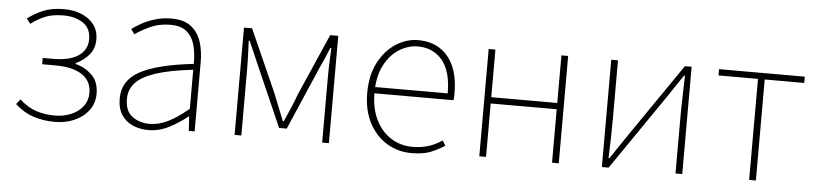

<svg xmlns="http://www.w3.org/2000/svg" viewBox="-37 -665 3620 852"><g transform="rotate(5 1773.0 -239.0)"><path d="M221 12Q171 12 126.5 -2.5Q82 -17 44 -52L62 -74Q98 -41 136.5 -28.5Q175 -16 220 -16Q259 -16 292 -30Q325 -44 344.5 -69.5Q364 -95 364 -129Q364 -183 321.5 -210.5Q279 -238 202 -238H144V-266H188Q265 -266 303.5 -293Q342 -320 342 -366Q342 -416 306.5 -439Q271 -462 220 -462Q171 -462 138.5 -448.5Q106 -435 76 -412L58 -434Q88 -457 126.5 -473.5Q165 -490 220 -490Q262 -490 297 -476Q332 -462 353 -435Q374 -408 374 -368Q374 -328 351 -300.5Q328 -273 292 -256V-252Q333 -242 364.5 -212Q396 -182 396 -128Q396 -87 373 -55.5Q350 -24 310.5 -6Q271 12 221 12Z M638 12Q601 12 569.5 -1.5Q538 -15 519 -43.5Q500 -72 500 -117Q500 -197 576 -238.5Q652 -280 814 -298Q815 -337 806.5 -375Q798 -413 772 -437.5Q746 -462 696 -462Q645 -462 604 -442.5Q563 -423 540 -406L524 -428Q539 -440 565 -454.5Q591 -469 625 -479.5Q659 -490 698 -490Q754 -490 786 -465Q818 -440 831 -399Q844 -358 844 -310V0H818L814 -64H812Q775 -34 730.5 -11Q686 12 638 12ZM640 -16Q684 -16 725 -37Q766 -58 814 -98V-272Q709 -260 647.5 -239.5Q586 -219 559 -189Q532 -159 532 -118Q532 -63 564.5 -39.5Q597 -16 640 -16Z M1022 0V-478H1058L1180 -204Q1192 -173 1205 -142Q1218 -111 1230 -79H1234Q1248 -111 1261.5 -142Q1275 -173 1286 -204L1406 -478H1442V0H1412V-292Q1412 -310 1412.5 -331Q1413 -352 1414 -375.5Q1415 -399 1416 -422H1412Q1402 -397 1391.5 -373.5Q1381 -350 1370 -326L1250 -48H1216L1094 -326Q1084 -350 1073.5 -373.5Q1063 -397 1052 -422H1048Q1049 -399 1050 -375.5Q1051 -352 1051.5 -331Q1052 -310 1052 -292V0Z M1810 12Q1750 12 1700.5 -18Q1651 -48 1621.5 -104Q1592 -160 1592 -238Q1592 -316 1621.5 -372.5Q1651 -429 1698 -459.5Q1745 -490 1798 -490Q1853 -490 1893.5 -464.5Q1934 -439 1956 -390Q1978 -341 1978 -270Q1978 -263 1978 -255Q1978 -247 1976 -238H1608V-266H1948Q1948 -365 1907 -413.5Q1866 -462 1798 -462Q1756 -462 1716 -437.5Q1676 -413 1650 -363.5Q1624 -314 1624 -240Q1624 -172 1648.5 -121.5Q1673 -71 1716 -43.5Q1759 -16 1812 -16Q1853 -16 1886 -27Q1919 -38 1944 -56L1958 -34Q1931 -16 1897.5 -2Q1864 12 1810 12Z M2112 0V-478H2142V-266H2436V-478H2466V0H2436V-238H2142V0Z M2658 0V-478H2688V-224Q2688 -184 2687 -137Q2686 -90 2684 -42H2688Q2703 -65 2723 -94.5Q2743 -124 2758 -146L2986 -478H3016V0H2986V-254Q2986 -294 2987.5 -341Q2989 -388 2990 -436H2986Q2971 -414 2951 -384.5Q2931 -355 2916 -332L2688 0Z M3314 0V-450H3138V-478H3520V-450H3344V0Z"/></g></svg>

Font: SourceSans3VF
Style: Regular
Weight: 200
Designer: Paul D. Hunt
Foundry: Adobe
Version: Version 3.052;hotconv 1.1.0;makeotfexe 2.6.0